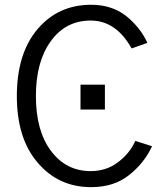

<svg xmlns="http://www.w3.org/2000/svg" viewBox="-20 -769 686 807"><path d="M318.4 -308.6Q318.4 -335 318.4 -413.1Q343.8 -413.1 420.9 -413.1Q420.9 -386.7 420.9 -308.6Q395.5 -308.6 318.4 -308.6ZM50.8 -365.2Q50.8 -543.9 137.7 -646.5Q224.6 -749 363.3 -749Q449.2 -749 509.8 -702.1Q569.3 -654.3 599.6 -588.9Q577.1 -581.1 533.2 -565.4Q467.8 -682.6 361.3 -682.6Q255.9 -682.6 193.4 -595.7Q130.9 -509.8 130.9 -365.2Q130.9 -218.8 194.3 -134.8Q257.8 -49.8 361.3 -49.8Q426.8 -49.8 475.6 -86.9Q524.4 -123 548.8 -176.8Q572.3 -168.9 619.1 -154.3Q585.9 -83 522.5 -33.2Q459 17.6 363.3 17.6Q225.6 17.6 138.7 -85Q50.8 -186.5 50.8 -365.2Z"/></svg>

Font: Gothic A1
Style: Regular
Weight: 400
Designer: HanYang I&C Co.,Ltd.
Version: Version 2.50